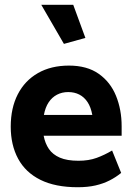

<svg xmlns="http://www.w3.org/2000/svg" viewBox="-20 -773 555 805"><path d="M490 -204V-244Q490 -313 466.5 -371Q443 -429 394 -463.5Q345 -498 269 -498Q194 -498 139 -466.5Q84 -435 54.5 -377.5Q25 -320 25 -242Q25 -165 56 -107.5Q87 -50 149.5 -19Q212 12 306 12Q348 12 380.5 4.5Q413 -3 439.5 -16.5Q466 -30 488 -48L450 -142Q418 -123 385 -111Q352 -99 309 -99Q261 -99 231 -112Q201 -125 185 -148.5Q169 -172 163 -204ZM164 -291Q170 -323 184 -344Q198 -365 219 -376Q240 -387 266 -387Q292 -387 312.5 -376.5Q333 -366 347 -345Q361 -324 367 -291ZM248 -589 338 -614 287 -753H153Z"/></svg>

Font: Catamaran Thin
Style: Bold
Weight: 700
Version: Version 2.000